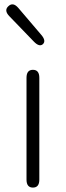

<svg xmlns="http://www.w3.org/2000/svg" viewBox="-20 -849 297 869"><path d="M129 0Q100 0 100 -36V-497Q100 -533 129 -533Q158 -533 158 -497V-36Q158 0 129 0ZM174 -649Q158 -635 133 -661L22 -776Q-3 -802 18 -821Q39 -841 63 -813L167 -691Q190 -664 174 -649Z"/></svg>

Font: Resource Han Rounded KR Light
Style: Regular
Weight: 300
Designer: Cyano Hao (round all glyphs); Ryoko NISHIZUKA 西塚涼子 (kana, bopomofo & ideographs); Paul D. Hunt (Latin, Greek & Cyrillic)
Foundry: Cyano Hao
Version: 0.990